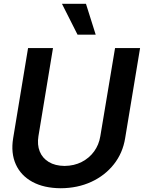

<svg xmlns="http://www.w3.org/2000/svg" viewBox="-20 -981 758 1012"><path d="M586.4 -727.5H718.3L639.6 -252.4Q627 -174.3 580.1 -115Q533.2 -55.7 461.2 -22.5Q389.2 10.7 300.3 11.2Q211.4 10.7 150.6 -22.5Q89.8 -55.7 63.2 -115Q36.6 -174.3 49.3 -252.4L127.9 -727.5H259.3L182.6 -263.2Q175.3 -217.8 189.5 -182.6Q203.6 -147.5 237.1 -127.2Q270.5 -106.9 320.3 -106.4Q370.6 -106.9 410.4 -127.2Q450.2 -147.5 475.8 -182.6Q501.5 -217.8 508.8 -263.2ZM388.7 -798.3 306.6 -960.9H433.1L484.4 -798.3Z"/></svg>

Font: Inter Tight SemiBold
Style: Italic
Weight: 600
Italic angle: -9.39999°
Designer: Rasmus Andersson
Foundry: rsms
Version: Version 3.004